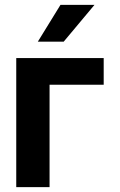

<svg xmlns="http://www.w3.org/2000/svg" viewBox="-20 -766 491 786"><path d="M404.5 -528.4V-419H182.9V0H46.5V-528.4ZM134.9 -595.5 227.6 -746.1H366.8L240.8 -595.5Z"/></svg>

Font: Interface
Style: Bold
Weight: 700
Designer: Rasmus Andersson
Foundry: rsms
Version: Version 1.8